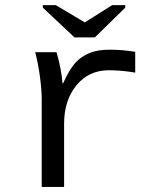

<svg xmlns="http://www.w3.org/2000/svg" viewBox="-20 -733 640 753"><path d="M510.3 -448.2Q455.6 -457.5 406.7 -457.5Q328.1 -457.5 279.8 -398.4Q231.4 -339.4 231.4 -248V0H143.6V-342.3Q143.6 -379.4 137 -429.7Q130.4 -480 118.2 -528.3H201.7Q221.2 -460.9 225.1 -406.2H227.5Q252 -460.9 275.4 -486.6Q298.8 -512.2 331.1 -525.1Q363.3 -538.1 409.7 -538.1Q460.4 -538.1 510.3 -529.8ZM352.1 -586.4H272L147.9 -703.1V-712.9H198.7L312 -645.5H313L419.9 -712.9H471.2V-703.1Z"/></svg>

Font: Courier New
Style: Regular
Weight: 400
Designer: Steve Matteson
Foundry: Ascender Corporation
Version: Version 2.00.3